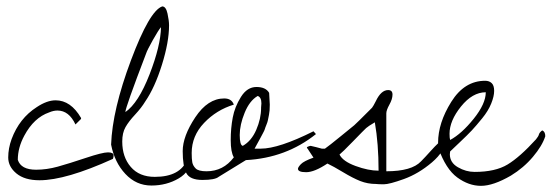

<svg xmlns="http://www.w3.org/2000/svg" viewBox="-20 -569 1738 605"><path d="M93.8 -34.2Q127 -34.2 162.1 -43.9Q197.3 -53.7 250 -71.3Q302.7 -88.9 320.3 -88.9Q337.9 -88.9 337.9 -79.1Q337.9 -74.2 335.9 -68.4Q187.5 -1 104.5 -1Q57.6 -1 31.7 -22.5Q5.9 -43.9 5.9 -72.8Q5.9 -101.6 16.6 -130.9Q41 -196.3 95.7 -231.4Q127.9 -252.9 155.3 -252.9Q203.1 -252.9 235.4 -197.3V-194.3L217.8 -176.8Q197.3 -220.7 161.1 -220.7Q148.4 -220.7 134.8 -214.8Q86.9 -198.2 56.6 -141.6Q36.1 -103.5 36.1 -65.4Q45.9 -34.2 93.8 -34.2Z M330.1 -113.3Q334 -222.7 392.6 -378.9Q451.2 -535.2 491.2 -548.8Q502.9 -548.8 507.8 -526.4Q512.7 -503.9 512.7 -489.3Q512.7 -436.5 490.2 -364.7Q467.8 -293 437.5 -249Q425.8 -229.5 405.8 -208Q385.7 -186.5 375.5 -168.5Q365.2 -150.4 365.2 -123Q365.2 -74.2 392.1 -43Q418.9 -11.7 467.8 -11.7Q548.8 -11.7 570.3 -67.4H581.1Q581.1 -29.3 543 -6.8Q504.9 15.6 457 15.6Q409.2 15.6 375 -21Q340.8 -57.6 330.1 -113.3ZM487.3 -483.4Q479.5 -474.6 461.4 -442.4Q443.4 -410.2 440.4 -400.4Q375 -229.5 375 -215.8Q416 -244.1 451.2 -334.5Q486.3 -424.8 487.3 -483.4Z M828.1 -276.4 830.1 -239.3Q830.1 -218.8 827.6 -207.5Q825.2 -196.3 824.2 -190.4Q823.2 -184.6 819.3 -175.3Q815.4 -166 814.5 -162.1Q813.5 -158.2 807.6 -147.5Q801.8 -136.7 800.3 -133.8Q798.8 -130.9 791.5 -117.7Q784.2 -104.5 782.2 -100.6H801.8Q858.4 -100.6 967.8 -155.3L975.6 -146.5Q881.8 -71.3 754.9 -64.5L668.9 -11.7Q657.2 -2 617.7 -2Q578.1 -2 566.9 -23.9Q555.7 -45.9 555.7 -92.8Q555.7 -139.6 595.2 -199.2Q634.8 -258.8 686.5 -258.8Q710 -258.8 716.8 -239.3Q662.1 -222.7 623 -181.6Q584 -140.6 584 -86.9Q584 -68.4 585.9 -57.6Q587.9 -46.9 596.7 -38.1Q605.5 -29.3 630.9 -29.3Q683.6 -29.3 716.8 -73.2Q707 -89.8 707 -127.4Q707 -165 713.4 -198.7Q719.7 -232.4 739.3 -263.7Q758.8 -294.9 788.1 -294.9Q817.4 -294.9 828.1 -276.4ZM802.7 -230.5 803.7 -243.2Q803.7 -262.7 792 -266.6Q766.6 -252 751 -213.9Q735.4 -175.8 735.4 -143.6Q735.4 -111.3 745.1 -109.4Q772.5 -125 787.6 -160.2Q802.7 -195.3 802.7 -228.5Z M994.1 -100.6H1003.9Q1016.6 -109.4 1054.2 -140.1Q1091.8 -170.9 1096.2 -174.3Q1100.6 -177.7 1152.3 -229.5Q1156.2 -234.4 1164.1 -250Q1180.7 -285.2 1203.1 -285.2Q1216.8 -285.2 1216.8 -271Q1216.8 -256.8 1207 -239.3Q1197.3 -221.7 1197.3 -211.9V-29.3Q1277.3 -29.3 1306.6 -60.5Q1318.4 -72.3 1339.4 -95.7Q1360.4 -119.1 1382.8 -136.7V-127Q1382.8 -92.8 1340.8 -57.1Q1298.8 -21.5 1252.9 -4.9Q1207 11.7 1189.5 11.7Q1171.9 11.7 1165 10.7Q1138.7 10.7 1115.2 1.5Q1091.8 -7.8 1061 -26.4Q1030.3 -44.9 1011.7 -53.7Q970.7 -26.4 944.8 -26.4Q918.9 -26.4 918.9 -37.1Q918.9 -42 928.2 -51.8Q937.5 -61.5 967.8 -72.3L949.2 -100.6Q944.3 -104.5 950.2 -106.9Q956.1 -109.4 959 -109.4L975.6 -105.5Q993.2 -100.6 994.1 -100.6ZM1049.8 -82Q1060.5 -60.5 1100.6 -45.9Q1140.6 -31.2 1172.9 -31.2Q1172.9 -116.2 1161.1 -183.6Q1139.6 -170.9 1133.8 -165.5Q1127.9 -160.2 1092.8 -124Q1057.6 -87.9 1049.8 -82Z M1361.3 -102.5Q1360.4 -111.3 1360.4 -119.1Q1360.4 -181.6 1401.9 -248Q1443.4 -314.5 1508.8 -314.5Q1521.5 -314.5 1529.3 -307.1Q1537.1 -299.8 1537.1 -282.7Q1537.1 -265.6 1527.8 -242.7Q1518.6 -219.7 1499.5 -196.3Q1480.5 -172.9 1466.8 -158.2Q1453.1 -143.6 1428.2 -120.1Q1403.3 -96.7 1398.4 -91.8Q1397.5 -84 1397.5 -83Q1397.5 -56.6 1422.9 -42Q1448.2 -27.3 1475.6 -27.3Q1541 -27.3 1579.6 -50.8Q1618.2 -74.2 1668.9 -129.9Q1676.8 -139.6 1678.2 -145.5Q1679.7 -151.4 1688.5 -158.2Q1698.2 -154.3 1698.2 -139.6Q1688.5 -109.4 1659.2 -74.7Q1629.9 -40 1589.8 -15.6Q1534.2 16.6 1495.6 16.6Q1457 16.6 1420.9 -9.8Q1384.8 -36.1 1361.3 -102.5ZM1510.7 -278.3Q1468.8 -278.3 1432.6 -233.4Q1396.5 -188.5 1396.5 -147.5Q1396.5 -133.8 1398.4 -127.9Q1434.6 -147.5 1472.7 -194.8Q1510.7 -242.2 1510.7 -278.3Z"/></svg>

Font: Dawning of a New Day
Style: Regular
Weight: 400
Designer: Kimberly Geswein
Foundry: Kimberly Geswein
Version: Version 1.002 2010